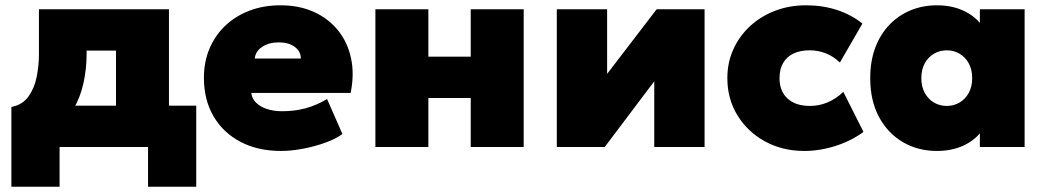

<svg xmlns="http://www.w3.org/2000/svg" viewBox="-20 -555 3952 725"><path d="M418 0V-364H307V-349Q307 -296.5 295.5 -242.5Q284 -188.5 256 -140.5Q228 -92.5 179.5 -58Q131 -23.5 57 -10L23 -151Q66 -159.5 88.5 -192Q111 -224.5 119 -267.2Q127 -310 127 -349V-520H618V0ZM23 150V-151L120 -145L152 -156H721V150H539V0H205V150Z M1041 15Q953.5 15 888 -19.5Q822.5 -54 786.2 -116Q750 -178 750 -261Q750 -321.5 771.2 -371.8Q792.5 -422 831.2 -458.5Q870 -495 922.8 -515Q975.5 -535 1039 -535Q1110 -535 1165.2 -510Q1220.5 -485 1256.5 -440.2Q1292.5 -395.5 1305.5 -335.2Q1318.5 -275 1304 -204H929Q931 -183.5 946.2 -168Q961.5 -152.5 987 -143.8Q1012.5 -135 1045 -135Q1092.5 -135 1133.5 -146Q1174.5 -157 1215 -181L1273 -49Q1250 -31.5 1210.5 -17Q1171 -2.5 1126 6.2Q1081 15 1041 15ZM942 -334H1116Q1116 -361 1093 -378Q1070 -395 1033 -395Q995 -395 969.8 -378Q944.5 -361 942 -334Z M1397.5 0V-520H1597.5V-341H1757.5V-520H1957.5V0H1757.5V-185H1597.5V0Z M2082.5 0V-520H2272.5V-276L2459.5 -520H2640.5V0H2450.5V-248L2263.5 0Z M3017.5 15Q2934.5 15 2868.8 -21Q2803 -57 2764.8 -119.2Q2726.5 -181.5 2726.5 -260Q2726.5 -318.5 2749 -368.5Q2771.5 -418.5 2812 -456Q2852.5 -493.5 2906.5 -514.2Q2960.5 -535 3023.5 -535Q3086 -535 3140 -517.5Q3194 -500 3236.5 -466L3151.5 -319Q3126 -343 3097.2 -354Q3068.5 -365 3037.5 -365Q3001.5 -365 2976 -352.8Q2950.5 -340.5 2937 -317Q2923.5 -293.5 2923.5 -260Q2923.5 -210.5 2954 -182.8Q2984.5 -155 3038.5 -155Q3073 -155 3104.2 -168Q3135.5 -181 3164.5 -208L3240.5 -57Q3195.5 -23.5 3135.8 -4.2Q3076 15 3017.5 15Z M3518 15Q3446.5 15 3389.5 -18.2Q3332.5 -51.5 3299.2 -113.2Q3266 -175 3266 -260Q3266 -324 3285 -374.8Q3304 -425.5 3338.2 -461.2Q3372.5 -497 3418.5 -516Q3464.5 -535 3518 -535Q3587 -535 3637.8 -504.2Q3688.5 -473.5 3707 -421L3680 -378V-520H3849V0H3680V-142L3707 -99Q3688.5 -46.5 3637.8 -15.8Q3587 15 3518 15ZM3555 -155Q3581.5 -155 3603.2 -167.8Q3625 -180.5 3638 -204Q3651 -227.5 3651 -260Q3651 -292.5 3638 -316Q3625 -339.5 3603.2 -352.2Q3581.5 -365 3555 -365Q3528.5 -365 3506.8 -352.2Q3485 -339.5 3472 -316Q3459 -292.5 3459 -260Q3459 -227.5 3472 -204Q3485 -180.5 3506.8 -167.8Q3528.5 -155 3555 -155Z"/></svg>

Font: Geologica Cursive Black
Style: Regular
Weight: 900
Designer: Sindre Bremnes, Frode Helland
Foundry: Monokrom Skriftforlag AS
Version: Version 1.010;gftools[0.9.28]